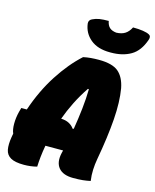

<svg xmlns="http://www.w3.org/2000/svg" viewBox="-138 -1041 925 1144"><g transform="rotate(15 325.0 -469.5)"><path d="M201 0Q182 5 161.5 7.5Q141 10 121 10Q66 10 39 -5.5Q12 -21 6 -52Q0 -83 8 -131Q10 -142 12 -153Q2 -175 2 -212Q2 -249 12 -288L19 -313H53Q95 -437 159 -536Q223 -635 296 -701Q319 -706 342.5 -708Q366 -710 392 -710Q475 -710 512.5 -678.5Q550 -647 563 -581Q577 -500 569 -390Q561 -280 535 -136Q529 -103 527.5 -69Q526 -35 531 0Q508 5 484.5 7.5Q461 10 425 10Q362 10 334.5 -23.5Q307 -57 321 -117Q323 -125 325 -133H216Q209 -95 205.5 -61.5Q202 -28 201 0ZM346 -273 353 -274Q364 -340 371 -403.5Q378 -467 379 -525L373 -526Q338 -474 311 -420Q284 -366 265 -313Q294 -312 314.5 -301Q335 -290 346 -273ZM538 -949Q573 -949 599.5 -945Q626 -941 640 -933Q655 -925 647 -902Q622 -829 571.5 -799.5Q521 -770 449 -770H443Q367 -770 322.5 -807Q278 -844 271 -902Q270 -913 275 -920.5Q280 -928 289 -932Q309 -942 331.5 -945.5Q354 -949 388 -949Q393 -922 407.5 -909Q422 -896 449 -893Q482 -894 503 -907.5Q524 -921 538 -949Z"/></g></svg>

Font: Recursive Mn Csl St XBk
Style: Italic
Weight: 1000
Italic angle: -15°
Monospace: yes
Version: Version 1.079;hotconv 1.0.112;makeotfexe 2.5.65598; ttfautoh